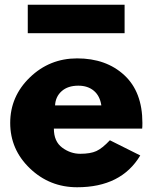

<svg xmlns="http://www.w3.org/2000/svg" viewBox="-20 -774 643 809"><path d="M97 -754H505V-634H97ZM579 -232H207Q207 -178 242 -152Q277 -126 318 -126Q361 -126 386 -137.5Q411 -149 443 -183L571 -119Q491 15 305 15Q189 15 106 -64.5Q23 -144 23 -256Q23 -368 106 -448Q189 -528 305 -528Q427 -528 503.5 -457.5Q580 -387 580 -256Q580 -238 579 -232ZM212 -330H407Q401 -370 375.5 -391.5Q350 -413 310 -413Q266 -413 240 -390Q214 -367 212 -330Z"/></svg>

Font: Hussar
Style: BoldWeb
Weight: 700
Foundry: Cannot Into Space Fonts
Version: Version 2.00